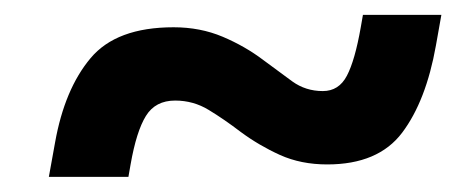

<svg xmlns="http://www.w3.org/2000/svg" viewBox="-20 -474 626 257"><path d="M45.4 -237.3 53.7 -283.2Q66.4 -354.5 101.1 -396Q135.7 -437.5 212.4 -437.5Q248 -437.5 278.1 -424.8Q308.1 -412.1 332.5 -393.6Q353.5 -377.9 371.3 -365Q389.2 -352.1 412.1 -352.1Q433.6 -352.1 444.3 -372.6Q455.1 -393.1 462.9 -437.5L465.8 -454.1H570.8L563.5 -413.1Q550.3 -338.9 518.3 -296.4Q486.3 -253.9 418 -253.9Q382.8 -253.9 354.7 -266.6Q326.7 -279.3 302.2 -297.4Q279.8 -314.5 259.3 -326.9Q238.8 -339.4 214.4 -339.4Q188 -339.4 175.3 -318.8Q162.6 -298.3 154.8 -253.9L151.9 -237.3Z"/></svg>

Font: Cascadia Code NF
Style: Italic
Weight: 400
Italic angle: -10°
Monospace: yes
Designer: Aaron Bell
Foundry: Saja Typeworks
Version: Version 2404.023; ttfautohint (v1.8.4)